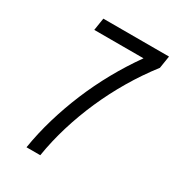

<svg xmlns="http://www.w3.org/2000/svg" viewBox="-178 -838 856 942"><g transform="rotate(30 250.5 -367.5)"><path d="M118 0Q132 -87 157.5 -173Q183 -259 218 -343Q253 -427 298 -508Q343 -589 397 -665H118L129 -735H501L490 -665Q432 -590 384.5 -509.5Q337 -429 300 -345Q263 -261 236.5 -174Q210 -87 196 0Z"/></g></svg>

Font: Iosevka SS18
Style: Italic
Weight: 400
Italic angle: -9°
Monospace: yes
Designer: Belleve Invis
Foundry: Belleve Invis
Version: Version 25.1.1; ttfautohint (v1.8.4)